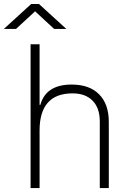

<svg xmlns="http://www.w3.org/2000/svg" viewBox="-62 -958 668 978"><path d="M446.3 0V-338.9Q446.3 -407.7 409.7 -445.1Q373 -482.4 307.6 -482.4Q139.6 -482.4 139.6 -293V0H93.8V-732.4H139.6V-423.8H143.6Q171.9 -527.3 303.2 -527.3Q393.6 -527.3 442.9 -477.5Q492.2 -427.7 492.2 -336.9V0ZM-42.5 -810.5 96.7 -937.5H136.7L275.9 -810.5H213.9L116.7 -900.4L19.5 -810.5Z"/></svg>

Font: Cascadia Code NF ExtraLight
Style: Regular
Weight: 200
Monospace: yes
Designer: Aaron Bell
Foundry: Saja Typeworks
Version: Version 2404.023; ttfautohint (v1.8.4)